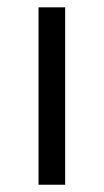

<svg xmlns="http://www.w3.org/2000/svg" viewBox="-20 -508 285 528"><path d="M85.9 0V-487.8H159.2V0Z"/></svg>

Font: HK Grotesk Light
Style: Regular
Weight: 300
Designer: Alfredo Marco Pradil and Stefan Peev
Foundry: Hanken Design Co.
Version: Version 1.045;PS 001.045;hotconv 1.0.88;makeotf.lib2.5.64775